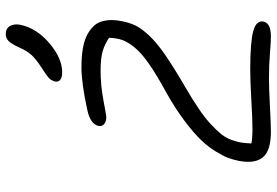

<svg xmlns="http://www.w3.org/2000/svg" viewBox="-169 -859 974 676"><g transform="rotate(-90 318.0 -521.0)"><path d="M401.9 -789.1Q383.8 -789.1 375.2 -795.7Q366.7 -802.2 369.1 -814Q372.1 -827.1 381.8 -836.2Q391.6 -845.2 418 -861.8Q448.7 -881.8 462.9 -897.7Q477.1 -913.6 490.2 -942.9Q502 -968.8 512.2 -978.3Q522.5 -987.8 535.2 -987.8Q556.2 -987.8 564.5 -972.7Q572.8 -957.5 568.8 -937Q557.1 -879.4 503.9 -834.2Q450.7 -789.1 401.9 -789.1ZM191.9 -54.2Q125.5 -54.2 102.1 -82.5Q78.6 -110.8 89.8 -168Q93.8 -187.5 100.1 -204.6Q106.4 -221.7 123 -248.8Q139.6 -275.9 163.8 -301Q188 -326.2 230.7 -358.4Q273.4 -390.6 329.1 -421.9Q391.1 -455.6 430.2 -482.7Q469.2 -509.8 489 -534.2Q508.8 -558.6 515.4 -578.1Q522 -597.7 522.9 -624Q501.5 -638.7 476.6 -646.2Q451.7 -653.8 408.2 -653.8Q354.5 -653.8 302.7 -643.8Q251 -633.8 242.2 -633.8Q229 -633.8 219.5 -641.1Q210 -648.4 212.9 -662.1Q219.2 -689.5 267.1 -700.2Q361.8 -721.2 419.9 -721.2Q457.5 -721.2 486.3 -716.1Q515.1 -710.9 533.7 -700.9Q552.2 -690.9 564.2 -678.2Q576.2 -665.5 580.8 -648.7Q585.4 -631.8 585.4 -614.7Q585.4 -597.7 581.1 -577.1Q575.7 -550.8 566.2 -531Q556.6 -511.2 532.7 -484.9Q508.8 -458.5 463.9 -427.2Q418.9 -396 348.1 -355Q303.7 -329.1 271.2 -306.9Q238.8 -284.7 217.5 -264.6Q196.3 -244.6 183.3 -228.5Q170.4 -212.4 163.6 -193.4Q156.7 -174.3 154.3 -159.7Q151.9 -145 150.9 -123Q168.9 -119.1 202.1 -119.1Q233.4 -119.1 302.2 -123Q371.1 -127 410.2 -127Q506.8 -127 545.9 -116.5Q585 -106 580.1 -80.1Q574.2 -54.2 527.8 -54.2Q509.3 -54.2 467.5 -57.6Q425.8 -61 380.9 -61Q345.2 -61 281.5 -57.6Q217.8 -54.2 191.9 -54.2Z"/></g></svg>

Font: Shantell Sans Irregular Bouncy
Style: Italic
Weight: 300
Italic angle: -11.31°
Designer: Stephen Nixon, Anya Danilova, Shantell Martin
Foundry: Arrow Type
Version: Version 1.006;[9816181b4]